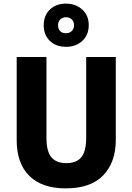

<svg xmlns="http://www.w3.org/2000/svg" viewBox="-20 -1028 730 1058"><path d="M618 -256Q618 -134 549 -62Q480 10 342 10Q211 10 141.5 -59Q72 -128 72 -255V-714H236V-269Q236 -193 263.5 -161Q291 -129 345 -129Q402 -129 428.5 -162Q455 -195 455 -270V-714H618ZM344 -770Q289 -770 255 -802.5Q221 -835 221 -889Q221 -943 255 -975.5Q289 -1008 344 -1008Q397 -1008 433 -975.5Q469 -943 469 -890Q469 -835 433.5 -802.5Q398 -770 344 -770ZM344 -845Q363 -845 375.5 -857Q388 -869 388 -889Q388 -909 375.5 -921Q363 -933 344 -933Q325 -933 312.5 -921Q300 -909 300 -889Q300 -869 311 -857Q322 -845 344 -845Z"/></svg>

Font: Noto Sans Arabic SemCond ExtBd
Style: Regular
Weight: 800
Width: 4
Designer: Monotype Design Team, Nadine Chahine, Nizar Qandah and Khaled Hosny
Foundry: Monotype Imaging Inc.
Version: Version 2.012; ttfautohint (v1.8.4.7-5d5b)